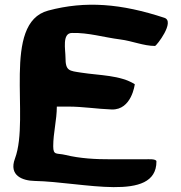

<svg xmlns="http://www.w3.org/2000/svg" viewBox="-20 -809 753 798"><path d="M123.2 -57C323.2 -53 630.2 34.6 630.2 -138C630.2 -149.7 595.2 -147 585.2 -147H441.2C378.2 -146.7 312.5 -150.3 252.2 -165C215.8 -173.9 201.2 -161.7 201.2 -201C201.2 -257.1 216.2 -310.1 216.2 -366C216.2 -365.8 225.7 -366 264.2 -366C324.4 -366 383.6 -356.1 444.2 -354C527.6 -351.1 540.2 -459 540.2 -459C479.6 -497.1 393.4 -495.3 318.2 -507C267.5 -514.9 252.2 -513.4 252.2 -570C252.2 -601.8 237 -672 279.2 -672C347.3 -673.9 411.5 -653.7 480.2 -645C529.3 -638.8 577 -618 624.2 -618C630.3 -618 709.2 -720 663.2 -735C484.2 -794 335.5 -806.6 180.2 -765C-14.2 -713 106.3 -321 42.2 -150C15.3 -78.4 75.2 -58 123.2 -57Z"/></svg>

Font: Rocketfuel
Style: Regular
Weight: 400
Designer: Mew Too
Foundry: Cannot Into Space Fonts.
Version: Version 0.27